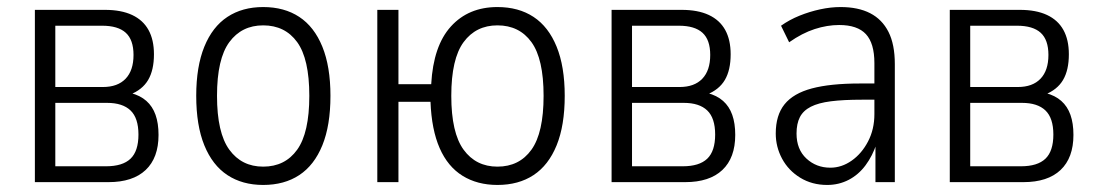

<svg xmlns="http://www.w3.org/2000/svg" viewBox="-20 -517 3119 545"><path d="M79 0V-489H278Q324 -489 355 -474.5Q386 -460 401.5 -432Q417 -404 417 -363Q417 -318 400.5 -290Q384 -262 348 -248L351 -253Q378 -246 395.5 -230.5Q413 -215 421.5 -191Q430 -167 430 -134Q430 -69 393.5 -34.5Q357 0 288 0ZM137 -45H281Q328 -45 350.5 -66.5Q373 -88 373 -135Q373 -182 350.5 -203.5Q328 -225 284 -225H137ZM137 -270H272Q314 -270 336.5 -293.5Q359 -317 359 -361Q359 -404 337 -424Q315 -444 270 -444H137Z M727 8Q668 8 625.5 -20Q583 -48 560 -104.5Q537 -161 537 -245Q537 -328 560 -384.5Q583 -441 625.5 -469Q668 -497 727 -497Q787 -497 829.5 -469Q872 -441 895 -384.5Q918 -328 918 -245Q918 -161 895 -104.5Q872 -48 829.5 -20Q787 8 727 8ZM727 -44Q789 -44 823.5 -92Q858 -140 858 -245Q858 -350 823.5 -397.5Q789 -445 727 -445Q666 -445 631 -397.5Q596 -350 596 -245Q596 -140 631 -92Q666 -44 727 -44Z M1392 8Q1335 8 1293 -18Q1251 -44 1228 -96.5Q1205 -149 1202 -228H1111V0H1051V-489H1111V-278H1204Q1210 -387 1260 -442Q1310 -497 1392 -497Q1452 -497 1494.5 -469Q1537 -441 1560 -384.5Q1583 -328 1583 -245Q1583 -161 1560 -104.5Q1537 -48 1494.5 -20Q1452 8 1392 8ZM1392 -44Q1454 -44 1488.5 -92Q1523 -140 1523 -245Q1523 -350 1488.5 -397.5Q1454 -445 1392 -445Q1331 -445 1296 -397.5Q1261 -350 1261 -245Q1261 -140 1296 -92Q1331 -44 1392 -44Z M1716 0V-489H1915Q1961 -489 1992 -474.5Q2023 -460 2038.5 -432Q2054 -404 2054 -363Q2054 -318 2037.5 -290Q2021 -262 1985 -248L1988 -253Q2015 -246 2032.5 -230.5Q2050 -215 2058.5 -191Q2067 -167 2067 -134Q2067 -69 2030.5 -34.5Q1994 0 1925 0ZM1774 -45H1918Q1965 -45 1987.5 -66.5Q2010 -88 2010 -135Q2010 -182 1987.5 -203.5Q1965 -225 1921 -225H1774ZM1774 -270H1909Q1951 -270 1973.5 -293.5Q1996 -317 1996 -361Q1996 -404 1974 -424Q1952 -444 1907 -444H1774Z M2328 8Q2285 8 2251.5 -12.5Q2218 -33 2200 -66.5Q2182 -100 2182 -138Q2182 -190 2207 -221Q2232 -252 2284.5 -266Q2337 -280 2421 -280H2472V-234H2426Q2374 -234 2338.5 -229.5Q2303 -225 2281.5 -214Q2260 -203 2250.5 -184.5Q2241 -166 2241 -138Q2241 -93 2269 -67Q2297 -41 2337 -41Q2369 -41 2397.5 -61Q2426 -81 2444 -115.5Q2462 -150 2462 -193V-338Q2462 -394 2438 -420Q2414 -446 2362 -446Q2328 -446 2292.5 -434.5Q2257 -423 2220 -397L2197 -444Q2221 -461 2249.5 -472.5Q2278 -484 2308 -490.5Q2338 -497 2366 -497Q2416 -497 2450 -479.5Q2484 -462 2502 -426.5Q2520 -391 2520 -335V0H2465V-109H2468Q2457 -75 2437 -48Q2417 -21 2389 -6.5Q2361 8 2328 8Z M2676 0V-489H2875Q2921 -489 2952 -474.5Q2983 -460 2998.5 -432Q3014 -404 3014 -363Q3014 -318 2997.5 -290Q2981 -262 2945 -248L2948 -253Q2975 -246 2992.5 -230.5Q3010 -215 3018.5 -191Q3027 -167 3027 -134Q3027 -69 2990.5 -34.5Q2954 0 2885 0ZM2734 -45H2878Q2925 -45 2947.5 -66.5Q2970 -88 2970 -135Q2970 -182 2947.5 -203.5Q2925 -225 2881 -225H2734ZM2734 -270H2869Q2911 -270 2933.5 -293.5Q2956 -317 2956 -361Q2956 -404 2934 -424Q2912 -444 2867 -444H2734Z"/></svg>

Font: Nunito Sans 10pt Condensed Light
Style: Regular
Weight: 300
Width: 3
Designer: Vernon Adams
Foundry: Vernon Adams
Version: Version 3.101;gftools[0.9.27]